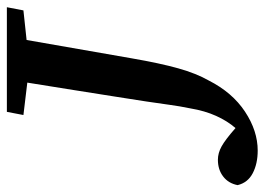

<svg xmlns="http://www.w3.org/2000/svg" viewBox="-160 -580 752 545"><g transform="rotate(-90 215.5 -307.0)"><path d="M162 -616 171 -663H468L459 -616L375 -607L323 -309Q309 -228 294.5 -176.5Q280 -125 260 -90Q226 -23 171.5 13Q117 49 61 49Q24 49 -3 35Q-30 21 -37 -8Q-32 -34 -12.5 -49Q7 -64 35 -64Q54 -64 73 -53.5Q92 -43 125 -14Q145 -37 159.5 -69Q174 -101 181 -143Q187 -172 191 -201.5Q195 -231 200.5 -267.5Q206 -304 214 -354Q223 -412 233 -474Q243 -536 254 -605Z"/></g></svg>

Font: Source Serif Pro SemiBold
Style: Italic
Weight: 600
Italic angle: -12°
Designer: Frank Grießhammer
Foundry: Adobe Systems Incorporated
Version: Version 3.001;hotconv 1.0.111;makeotfexe 2.5.65597